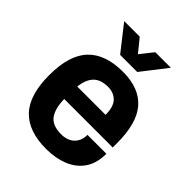

<svg xmlns="http://www.w3.org/2000/svg" viewBox="-207 -840 969 969"><g transform="rotate(45 278.0 -355.5)"><path d="M288 12Q162 12 99 -54.5Q36 -121 36 -263Q36 -405 99 -471.5Q162 -538 288 -538Q404 -538 462.5 -471.5Q521 -405 521 -263V-231H175Q176 -164 201.5 -129Q227 -94 290 -94Q318 -94 339.5 -104.5Q361 -115 373.5 -135.5Q386 -156 386 -186H521Q521 -118 490.5 -74Q460 -30 407 -9Q354 12 288 12ZM177 -322H379Q379 -380 354 -405.5Q329 -431 288 -431Q236 -431 209.5 -403.5Q183 -376 177 -322ZM217 -588 111 -723H222L278 -654L333 -723H444L339 -588Z"/></g></svg>

Font: Archivo VF Beta
Style: Regular
Weight: 400
Designer: Hector Gatti
Foundry: Omnibus-Type
Version: Version 1.002